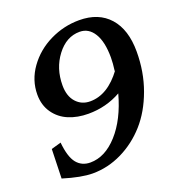

<svg xmlns="http://www.w3.org/2000/svg" viewBox="-132 -832 861 940"><g transform="rotate(-20 298.5 -362.0)"><path d="M199.2 -51.8Q275.9 -51.8 342 -125Q408.2 -198.2 442.4 -323.2Q364.7 -279.3 272 -279.3Q215.3 -279.3 169.7 -298.3Q124 -317.4 95.9 -357.4Q67.9 -397.5 67.9 -452.6Q67.9 -527.8 113.5 -591.3Q159.2 -654.8 231.7 -690.2Q304.2 -725.6 384.3 -725.6Q485.4 -725.6 541.3 -662.6Q597.2 -599.6 597.2 -484.9Q597.2 -379.4 563.5 -287.1Q529.8 -194.8 473.9 -132.1Q418 -69.3 344.5 -33.4Q271 2.4 191.9 2.4Q132.8 2.4 39.1 -26.4Q39.6 -38.1 43.5 -178.7L94.7 -193.4Q102.1 -116.7 128.4 -84.2Q154.8 -51.8 199.2 -51.8ZM467.3 -435.1 463.4 -431.2Q468.8 -471.2 468.8 -500.5Q468.8 -583 441.4 -627.2Q414.1 -671.4 367.2 -671.4Q297.9 -671.4 248.5 -606.4Q199.2 -541.5 199.2 -453.1Q199.2 -397 227.8 -365.2Q256.3 -333.5 300.8 -333.5Q392.6 -333.5 467.3 -435.1Z"/></g></svg>

Font: Flanker
Style: Bold Italic
Weight: 700
Italic angle: -12°
Designer: Flanker
Version: Version 2.000